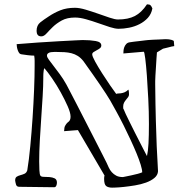

<svg xmlns="http://www.w3.org/2000/svg" viewBox="-20 -867 856 887"><path d="M50 -33Q50 -46 57 -50.5Q64 -55 73.5 -57.5Q83 -60 92.5 -64Q102 -68 106 -80Q114 -129 120 -192.5Q126 -256 130.5 -323Q135 -390 137.5 -453Q140 -516 140 -563Q140 -574 140 -586Q140 -598 138 -610Q126 -610 109 -612Q92 -614 80 -616Q72 -617 68 -623Q64 -629 61.5 -636.5Q59 -644 58 -651.5Q57 -659 57 -663Q102 -667 154.5 -670.5Q207 -674 252 -676.5Q297 -679 328 -680.5Q359 -682 362 -682Q396 -682 422 -677.5Q448 -673 448 -657Q448 -649 441.5 -644Q435 -639 427 -635Q419 -631 412.5 -626.5Q406 -622 406 -616Q406 -607 419.5 -582.5Q433 -558 451.5 -529Q470 -500 488.5 -473Q507 -446 517 -433Q519 -435 524.5 -435Q530 -435 538 -436Q546 -437 555 -440.5Q564 -444 573 -453Q575 -449 575.5 -441.5Q576 -434 576 -431Q576 -424 572 -418.5Q568 -413 562.5 -406.5Q557 -400 553 -392.5Q549 -385 549 -373Q549 -363 551 -363Q553 -357 561 -340Q569 -323 580 -301Q591 -279 603.5 -254Q616 -229 627.5 -207Q639 -185 647.5 -168Q656 -151 659 -146Q664 -168 666 -204Q668 -240 668 -294Q668 -351 665 -410.5Q662 -470 658.5 -518Q655 -566 651 -597Q647 -628 644 -628L550 -620Q550 -624 550.5 -632Q551 -640 554 -648.5Q557 -657 563.5 -664Q570 -671 582 -672Q587 -673 599.5 -674.5Q612 -676 625.5 -677.5Q639 -679 650 -680.5Q661 -682 664 -682Q674 -683 687.5 -683.5Q701 -684 713 -684.5Q725 -685 734 -685.5Q743 -686 745 -686Q761 -686 771.5 -683Q782 -680 783 -677L785 -654Q775 -653 759.5 -648.5Q744 -644 733 -642Q730 -640 719 -633.5Q708 -627 705 -625Q704 -617 703 -598Q702 -579 700.5 -557.5Q699 -536 698 -517.5Q697 -499 697 -493V-477Q698 -381 700 -310Q702 -239 704 -191Q706 -143 708 -115Q710 -87 710 -76Q709 -58 693.5 -45Q678 -32 654.5 -23.5Q631 -15 603.5 -10.5Q576 -6 552.5 -3.5Q529 -1 512.5 -0.5Q496 0 494 0H500Q480 0 470.5 -7.5Q461 -15 461 -41Q461 -52 463 -56L340 -266L276 -261Q276 -265 277 -269Q277 -276 279 -282Q286 -297 296 -304Q306 -311 306 -328Q306 -346 292.5 -376.5Q279 -407 260.5 -440.5Q242 -474 221 -504.5Q200 -535 185 -552Q183 -549 182 -542Q181 -535 180.5 -528Q180 -521 180 -515.5Q180 -510 180 -509Q180 -470 177 -421.5Q174 -373 170.5 -321.5Q167 -270 164 -218Q161 -166 161 -121Q161 -101 162 -80.5Q163 -60 167 -55Q171 -50 183 -50Q195 -50 208.5 -49Q222 -48 232.5 -43Q243 -38 243 -23Q243 -16 240 -9Q237 -2 230 -2L69 -4Q57 -4 54 -14.5Q51 -25 50 -33ZM197 -610Q197 -603 205.5 -591.5Q214 -580 227 -563Q240 -546 256 -524.5Q272 -503 287 -476Q289 -472 302.5 -446.5Q316 -421 335 -384Q354 -347 375.5 -305Q397 -263 417 -224Q437 -185 452 -155.5Q467 -126 472 -116Q477 -105 482.5 -93Q488 -81 496.5 -71.5Q505 -62 517 -55.5Q529 -49 548 -49Q549 -49 560.5 -51.5Q572 -54 587 -57Q602 -60 616.5 -64Q631 -68 637 -71Q637 -83 630 -106Q623 -129 611 -158Q599 -187 583.5 -220.5Q568 -254 551.5 -287Q535 -320 518.5 -350Q502 -380 489 -403Q459 -454 365 -585Q353 -600 339.5 -608.5Q326 -617 310.5 -621Q295 -625 277.5 -626Q260 -627 241 -627Q238 -627 230.5 -627Q223 -627 215.5 -626Q208 -625 202.5 -621Q197 -617 197 -610ZM149 -724Q149 -750 166 -763.5Q183 -777 205 -791Q230 -808 259 -819.5Q288 -831 326 -831Q347 -831 375.5 -822.5Q404 -814 432.5 -804Q461 -794 486 -785.5Q511 -777 525 -777Q572 -777 603 -793Q634 -809 659 -847Q671 -847 675.5 -842.5Q680 -838 684 -828Q679 -802 663 -784.5Q647 -767 624.5 -755.5Q602 -744 576.5 -739Q551 -734 528 -734Q512 -734 487 -742Q462 -750 434 -760Q406 -770 377.5 -778Q349 -786 327 -786Q290 -786 265.5 -772.5Q241 -759 224 -742.5Q207 -726 195 -712.5Q183 -699 171 -699Q159 -699 154 -706Q149 -713 149 -724Z"/></svg>

Font: Miltonian
Style: Regular
Weight: 400
Designer: Pablo Impallari
Foundry: Pablo Impallari
Version: Version 1.008